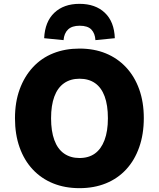

<svg xmlns="http://www.w3.org/2000/svg" viewBox="-20 -969 828 1000"><path d="M394 11Q318 11 256.5 -14Q195 -39 150.5 -86.5Q106 -134 82 -201.5Q58 -269 58 -353Q58 -437 82.5 -504Q107 -571 151.5 -619Q196 -667 257.5 -691.5Q319 -716 394 -716Q470 -716 531 -691Q592 -666 636.5 -618.5Q681 -571 705 -504Q729 -437 729 -354Q729 -270 705 -202Q681 -134 637 -86.5Q593 -39 531.5 -14Q470 11 394 11ZM394 -146Q442 -146 474.5 -169.5Q507 -193 524.5 -239.5Q542 -286 542 -353Q542 -421 525 -467Q508 -513 475 -536Q442 -559 394 -559Q347 -559 313.5 -535.5Q280 -512 263 -466Q246 -420 246 -353Q246 -286 263 -239.5Q280 -193 313.5 -169.5Q347 -146 394 -146ZM311 -760 210 -770Q214 -856 263 -902.5Q312 -949 394 -949Q477 -949 526 -902.5Q575 -856 578 -770L477 -760Q475 -795 456 -815Q437 -835 395 -835Q355 -835 334.5 -815.5Q314 -796 311 -760Z"/></svg>

Font: Nunito Sans 7pt SemiCondensed Black
Style: Regular
Weight: 900
Width: 4
Designer: Vernon Adams
Foundry: Vernon Adams
Version: Version 3.101;gftools[0.9.27]